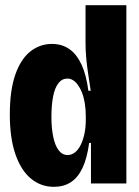

<svg xmlns="http://www.w3.org/2000/svg" viewBox="-20 -710 536 743"><path d="M189 13Q138 13 99.5 -19Q61 -51 39.5 -113.5Q18 -176 18 -267Q18 -360 39 -420.5Q60 -481 97 -510.5Q134 -540 181 -540Q220 -540 248.5 -520Q277 -500 295.5 -460Q314 -420 322 -359H331Q326 -393 321 -425.5Q316 -458 313.5 -487.5Q311 -517 311 -543V-690H469V-217V0H332V-157H325Q317 -97 299 -59.5Q281 -22 253.5 -4.5Q226 13 189 13ZM242 -110Q256 -110 269 -119.5Q282 -129 291.5 -147.5Q301 -166 306.5 -191Q312 -216 312 -246V-260Q312 -288 308 -311.5Q304 -335 297 -352.5Q290 -370 281 -382Q272 -394 262 -400Q252 -406 241 -406Q220 -406 206 -388Q192 -370 185.5 -336.5Q179 -303 179 -257Q179 -214 186 -180.5Q193 -147 207 -128.5Q221 -110 242 -110Z"/></svg>

Font: Bricolage Grotesque 96pt ExtraBold SemiCondensed
Style: Regular
Weight: 800
Width: 4
Version: Version 1.001;gftools[0.9.33.dev8+g029e19f]